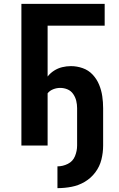

<svg xmlns="http://www.w3.org/2000/svg" viewBox="-20 -755 616 996"><path d="M278 221Q315 221 351.5 214Q388 207 420 188Q452 169 474.5 139Q497 109 506 73Q515 37 515 0V-194Q515 -225 510.5 -256Q506 -287 494 -316Q482 -345 460.5 -368Q439 -391 409 -401.5Q379 -412 348 -412Q325 -412 302.5 -406.5Q280 -401 260.5 -388.5Q241 -376 227 -358V-622H523V-735H91V0H227V-271Q238 -285 256 -292Q274 -299 292 -299Q312 -299 330 -291.5Q348 -284 359.5 -267.5Q371 -251 375.5 -232Q380 -213 380 -194V0Q380 28 369 55Q358 82 332 95Q306 108 278 108Z"/></svg>

Font: Iosevka Sparkle Extrabold
Style: Regular
Weight: 800
Designer: Belleve Invis
Foundry: Belleve Invis
Version: Version 4.5.0; ttfautohint (v1.8.3)